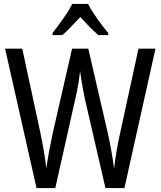

<svg xmlns="http://www.w3.org/2000/svg" viewBox="-20 -963 822 983"><path d="M431 -943H350C329 -900 285 -840 249 -794V-783H299C326 -806 358 -841 391 -876C423 -841 454 -808 484 -783H534V-794C499 -836 453 -898 431 -943ZM776 -714H689L594 -277C582 -222 571 -161 564 -100C556 -162 545 -222 533 -277L432 -714H349L249 -277C237 -221 225 -157 217 -100C213 -145 202 -208 188 -277L94 -714H6L167 0H263L366 -459C378 -509 386 -564 390 -599C397 -546 407 -493 414 -459L520 0H617Z"/></svg>

Font: Noto Sans Lao Condensed
Style: Regular
Weight: 400
Width: 3
Designer: Monotype Design Team
Foundry: Monotype Imaging Inc.
Version: Version 2.004